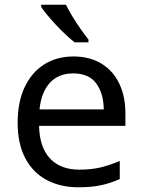

<svg xmlns="http://www.w3.org/2000/svg" viewBox="-20 -786 604 816"><path d="M292 -546Q361 -546 410.5 -516Q460 -486 486.5 -431.5Q513 -377 513 -304V-251H146Q148 -160 192.5 -112.5Q237 -65 317 -65Q368 -65 407.5 -74.5Q447 -84 489 -102V-25Q448 -7 408 1.5Q368 10 313 10Q237 10 178.5 -21Q120 -52 87.5 -113.5Q55 -175 55 -264Q55 -352 84.5 -415Q114 -478 167.5 -512Q221 -546 292 -546ZM291 -474Q228 -474 191.5 -433.5Q155 -393 148 -321H421Q420 -389 389 -431.5Q358 -474 291 -474ZM260 -766Q271 -744 287.5 -716.5Q304 -689 322.5 -663Q341 -637 356 -618V-606H297Q274 -624 245 -652.5Q216 -681 191.5 -709.5Q167 -738 155 -756V-766Z"/></svg>

Font: Noto Sans Tai Viet
Style: Regular
Weight: 400
Designer: Monotype Design Team
Foundry: Monotype Imaging Inc.
Version: Version 2.003; ttfautohint (v1.8.4.7-5d5b)